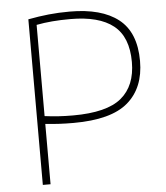

<svg xmlns="http://www.w3.org/2000/svg" viewBox="-53 -794 730 842"><g transform="rotate(-5 312.0 -373.5)"><path d="M101.5 0V-729Q149 -738 192.5 -742.5Q236 -747 285 -747Q425 -747 499.2 -688.8Q573.5 -630.5 573.5 -504.5Q573.5 -386.5 499.5 -322.8Q425.5 -259 259.5 -259Q227 -259 198 -260.5Q169 -262 135.5 -265.5V0ZM260.5 -292Q409 -292 473.2 -345.2Q537.5 -398.5 537.5 -503Q537.5 -613.5 474.2 -663.8Q411 -714 285 -714Q242 -714 205.5 -711Q169 -708 135.5 -701.5V-300Q165.5 -296 195.5 -294Q225.5 -292 260.5 -292Z"/></g></svg>

Font: Encode Sans SC SemiExpanded Thin
Style: Regular
Weight: 250
Width: 6
Designer: Multiple Designers
Foundry: Impallari Type
Version: Version 3.002